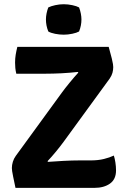

<svg xmlns="http://www.w3.org/2000/svg" viewBox="-20 -910 620 930"><path d="M279 -460.5Q293.5 -480.5 317.2 -509.5Q341 -538.5 359.5 -558.5L356.5 -561.5Q339 -559.5 318.5 -557.8Q298 -556 277.2 -555Q256.5 -554 237 -553.5Q217.5 -553 202.5 -553H59Q55.5 -567.5 54.2 -580.5Q53 -593.5 53 -606.5Q53 -627 56 -645Q59 -663 64 -683H506.5Q517 -645.5 521.5 -626.8Q526 -608 527.2 -599.5Q528.5 -591 528.5 -585Q528.5 -571.5 524.8 -557.5Q521 -543.5 511 -529L288 -223Q273.5 -203 251.5 -176.2Q229.5 -149.5 210 -129L213 -126Q245.5 -128.5 288.2 -130.8Q331 -133 363 -133H418.5Q455.5 -133 483.5 -140Q511.5 -147 531.5 -156.5Q536 -142 539 -122.8Q542 -103.5 542 -84.5Q542 -41.5 512.8 -20.8Q483.5 0 437.5 0H55Q47.5 -35.5 43.8 -53.8Q40 -72 38.8 -80.8Q37.5 -89.5 37.5 -96Q37.5 -110.5 42.2 -126.2Q47 -142 56.5 -155ZM202.5 -816Q202.5 -829.5 205.5 -844.8Q208.5 -860 214 -874Q227 -880.5 247.8 -885Q268.5 -889.5 288.5 -889.5Q309 -889.5 330.2 -885Q351.5 -880.5 363 -874Q368.5 -860 371.5 -844.5Q374.5 -829 374.5 -816Q374.5 -786 363 -757.5Q351.5 -751 330.2 -746.5Q309 -742 288.5 -742Q268.5 -742 247 -746.2Q225.5 -750.5 214 -757.5Q202.5 -786 202.5 -816Z"/></svg>

Font: Signika Light
Style: Bold
Weight: 700
Version: Version 2.003;gftools[0.9.32]